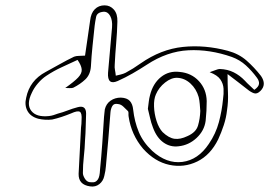

<svg xmlns="http://www.w3.org/2000/svg" viewBox="-20 -635 1040 718"><path d="M298 -427Q303 -459 307.5 -492Q312 -525 317 -558Q320 -586 334.5 -600.5Q349 -615 371 -615Q392 -615 406 -599Q420 -583 419 -554Q418 -514 414.5 -474Q411 -434 409 -393Q408 -383 410 -373Q412 -363 413 -352Q422 -354 432 -356.5Q442 -359 450 -363Q478 -378 506 -398Q582 -451 664 -459.5Q746 -468 832 -445Q873 -434 902 -408.5Q931 -383 956 -351Q978 -319 954 -295Q941 -282 929 -286.5Q917 -291 905 -301Q887 -315 869 -329Q851 -343 831 -358Q831 -321 832.5 -288Q834 -255 829 -223Q826 -195 817 -167.5Q808 -140 796 -114Q767 -55 717.5 -31Q668 -7 613.5 -18.5Q559 -30 515 -79Q493 -105 479.5 -135Q466 -165 461 -199Q460 -205 460.5 -211Q461 -217 458 -220Q450 -228 441 -236.5Q432 -245 421 -246Q406 -249 400 -238.5Q394 -228 393 -214Q389 -164 385 -113.5Q381 -63 376 -13Q375 3 370 23Q366 42 351.5 53.5Q337 65 317 62Q273 56 274 15Q276 -28 278.5 -71.5Q281 -115 283 -158Q284 -165 284.5 -172Q285 -179 285 -186Q287 -212 278.5 -217Q270 -222 246 -211Q229 -204 211 -198Q193 -192 175 -188Q149 -185 123 -191Q94 -199 82.5 -220.5Q71 -242 78 -270Q91 -334 151 -366Q177 -380 203.5 -395Q230 -410 257 -423Q265 -426 275 -426Q285 -426 298 -427ZM270 -411Q240 -397 210.5 -383.5Q181 -370 154 -352Q137 -341 122 -323.5Q107 -306 99 -288Q78 -245 97 -220.5Q116 -196 163 -201Q172 -202 180 -204.5Q188 -207 196 -210Q215 -215 233 -222Q251 -229 270 -234Q302 -243 302 -210Q301 -185 300.5 -160.5Q300 -136 298 -111Q297 -80 293.5 -49Q290 -18 290 12Q290 21 297 32.5Q304 44 314 46Q321 47 330 46.5Q339 46 346 36Q353 26 354 0Q359 -50 362.5 -99.5Q366 -149 369 -198Q370 -206 370.5 -212.5Q371 -219 372 -226Q377 -247 393.5 -258.5Q410 -270 432 -270Q455 -269 465.5 -257.5Q476 -246 478 -225Q483 -180 499 -141.5Q515 -103 549 -71Q603 -22 662 -29.5Q721 -37 761 -97Q787 -135 798.5 -178Q810 -221 814 -264Q817 -284 816 -303Q815 -322 804 -338Q793 -354 764 -365Q779 -370 787.5 -373.5Q796 -377 802 -377Q831 -376 854 -364.5Q877 -353 896 -333Q904 -324 913.5 -315.5Q923 -307 931 -299Q947 -310 948.5 -321Q950 -332 941 -344Q922 -370 899.5 -390.5Q877 -411 847 -422Q764 -451 684.5 -447Q605 -443 529 -393Q503 -376 476 -360.5Q449 -345 420 -332Q381 -315 384 -363Q388 -406 391.5 -448Q395 -490 399 -533Q401 -559 392 -575.5Q383 -592 367 -591Q343 -589 339.5 -572Q336 -555 334 -539Q330 -501 326 -463Q322 -425 320 -387Q318 -356 299 -338Q280 -320 254 -307Q249 -305 240.5 -305.5Q232 -306 224 -306Q258 -330 272.5 -345.5Q287 -361 285.5 -376Q284 -391 270 -411ZM533 -228Q535 -244 536.5 -256Q538 -268 541 -279Q552 -323 582 -347Q612 -371 652 -366Q696 -362 724 -331.5Q752 -301 753 -257Q753 -239 752 -220.5Q751 -202 749 -183Q744 -146 715 -119Q686 -92 648 -88Q617 -84 591.5 -102Q566 -120 552 -158Q545 -176 541 -194.5Q537 -213 533 -228ZM729 -220Q728 -233 727 -246Q726 -259 723 -272Q714 -303 692 -323Q670 -343 643 -344Q621 -345 597.5 -326.5Q574 -308 563 -282Q555 -264 556 -236.5Q557 -209 565.5 -182.5Q574 -156 588 -141Q611 -119 632.5 -116Q654 -113 681 -126Q713 -140 720.5 -165.5Q728 -191 729 -220Z"/></svg>

Font: Shizuru
Style: Regular
Weight: 400
Version: Version 1.000